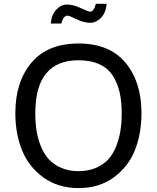

<svg xmlns="http://www.w3.org/2000/svg" viewBox="-20 -962 813 996"><path d="M533.2 -942.4H477.5C470.4 -915 460.3 -901.4 447.3 -901.4C441.4 -901.4 425.5 -907.6 399.4 -919.9C373.4 -932.3 349.3 -938.5 327.1 -938.5C307 -938.5 288.6 -929.7 272 -912.1C255.4 -894.5 245.8 -870.4 243.2 -839.8H297.9C305 -867.2 315.8 -880.9 330.1 -880.9C335.9 -880.9 351.6 -874.7 377 -862.3C402.3 -849.9 426.1 -843.8 448.2 -843.8C468.4 -843.8 487 -852.4 503.9 -869.6C520.8 -886.9 530.6 -911.1 533.2 -942.4ZM713.9 -375C713.9 -483.1 686.2 -570.3 630.9 -636.7C575.5 -703.1 494.5 -736.3 387.7 -736.3C280.3 -736.3 198.7 -703.1 143.1 -636.7C87.4 -570.3 59.6 -483.1 59.6 -375C59.6 -304 71.1 -239.9 94.2 -182.6C117.4 -125.3 154.3 -78.3 205.1 -41.5C255.9 -4.7 316.7 13.7 387.7 13.7C458.7 13.7 519.4 -4.7 569.8 -41.5C620.3 -78.3 656.9 -125.3 679.7 -182.6C702.5 -239.9 713.9 -304 713.9 -375ZM611.3 -375C611.3 -343.1 609.2 -313.3 605 -285.6C600.7 -258 593.4 -230.8 583 -204.1C572.6 -177.4 559.1 -154.8 542.5 -136.2C525.9 -117.7 504.4 -102.7 478 -91.3C451.7 -79.9 421.5 -74.2 387.7 -74.2C353.8 -74.2 323.7 -79.9 297.4 -91.3C271 -102.7 249.5 -117.7 232.9 -136.2C216.3 -154.8 202.6 -177.2 191.9 -203.6C181.2 -230 173.7 -257.2 169.4 -285.2C165.2 -313.2 163.1 -343.1 163.1 -375C163.1 -557.9 238 -649.4 387.7 -649.4C430 -649.4 466.1 -642.4 496.1 -628.4C526 -614.4 549.2 -594.6 565.4 -568.8C581.7 -543.1 593.4 -514.5 600.6 -482.9C607.7 -451.3 611.3 -415.4 611.3 -375Z"/></svg>

Font: FreeUniversal
Style: Regular
Weight: 400
Version: Version 1.001